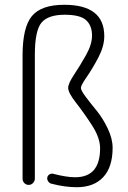

<svg xmlns="http://www.w3.org/2000/svg" viewBox="-20 -780 540 810"><path d="M75.2 -26.4V-545.9Q75.2 -665 114.7 -712.4Q154.3 -759.8 251 -759.8Q419.9 -759.8 419.9 -627.9Q419.9 -585 395 -537.6Q370.1 -490.2 345.7 -455.1Q321.3 -419.9 321.3 -409.2Q321.3 -398.4 342.3 -370.6Q363.3 -342.8 388.2 -312.5Q413.1 -282.2 434.1 -238.8Q455.1 -195.3 455.1 -156.2Q455.1 -75.2 415.5 -32.7Q376 9.8 303.7 9.8Q253.9 9.8 197.3 -4.9Q188.5 -6.8 183.1 -15.1Q177.7 -23.4 179.7 -32.2Q181.6 -40 189 -44.4Q196.3 -48.8 204.1 -46.9Q260.7 -32.2 296.9 -32.2Q402.3 -32.2 402.3 -154.3Q402.3 -198.2 368.7 -250.5Q335 -302.7 301.3 -345.7Q267.6 -388.7 267.6 -409.2Q267.6 -427.7 293 -465.8Q318.4 -503.9 343.3 -548.3Q368.2 -592.8 368.2 -629.9Q368.2 -671.9 343.3 -694.8Q318.4 -717.8 252.9 -717.8Q182.6 -717.8 154.8 -684.1Q127 -650.4 127 -547.9V-26.4Q127 -16.6 119.6 -8.3Q112.3 0 101.1 0Q89.8 0 82.5 -7.8Q75.2 -15.6 75.2 -26.4Z"/></svg>

Font: Rounded Mgen+ 1mn light
Style: Regular
Weight: 200
Designer: [Source Han Sans]
Ryoko NISHIZUKA  (kana & ideographs); Paul D. Hunt (Latin, Greek & Cyrillic); Wenlong ZHANG  (bopomofo
Version: Version 1.059.20150602